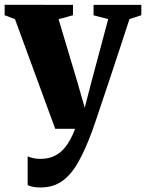

<svg xmlns="http://www.w3.org/2000/svg" viewBox="-27 -554 628 826"><path d="M147.5 252.5Q129.5 252.5 115.2 249.8Q101 247 92 242.5V118.5Q100.5 123 115.5 126.2Q130.5 129.5 146.5 129.5Q174 129.5 196.2 121.5Q218.5 113.5 236.8 97Q255 80.5 269.5 56.2Q284 32 296 0H210.5L37.5 -471.5L-7 -488.5V-533.5L287 -533V-488.5L225 -471.5L307 -197L337.5 -90.5L364 -193L438.5 -472L375.5 -488V-533H581V-488.5L530 -472Q511.5 -415.5 490.5 -351.2Q469.5 -287 448.8 -225Q428 -163 410.8 -111.5Q393.5 -60 382.2 -26.5Q371 7 368.5 12.5Q340 89.5 310 143Q280 196.5 241.2 224.5Q202.5 252.5 147.5 252.5Z"/></svg>

Font: Merriweather 72pt Black
Style: Regular
Weight: 900
Version: Version 2.100